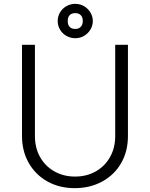

<svg xmlns="http://www.w3.org/2000/svg" viewBox="-20 -959 777 995"><path d="M94 -254V-727H161V-254Q161 -193 187.5 -145.5Q214 -98 261.5 -71Q309 -44 369 -44Q429 -44 476.5 -71Q524 -98 550.5 -145.5Q577 -193 577 -254V-727H643V-254Q643 -175 608 -114Q573 -53 510 -18.5Q447 16 367 16Q288 16 226 -18.5Q164 -53 129 -114.5Q94 -176 94 -254ZM279 -850Q279 -874 291 -894.5Q303 -915 324 -927Q345 -939 370 -939Q395 -939 415.5 -927Q436 -915 448.5 -894.5Q461 -874 461 -850Q461 -826 448.5 -805.5Q436 -785 415.5 -773Q395 -761 370 -761Q345 -761 324 -773Q303 -785 291 -805.5Q279 -826 279 -850ZM409 -850Q409 -870 398.5 -880.5Q388 -891 370 -891Q351 -891 341 -880.5Q331 -870 331 -850Q331 -830 341 -819.5Q351 -809 370 -809Q388 -809 398.5 -820Q409 -831 409 -850Z"/></svg>

Font: 寒蝉端黑体 Light
Style: Regular
Weight: 300
Designer: ChillDuanSans {Warren2060}; 
Source Han Sans {Ryoko NISHIZUKA 西塚涼子 (kana, bopomofo & ideographs); Paul D. Hunt (Latin, G
Foundry: ChillType&Adobe
Version: Version 1.300;Glyphs 3.3 (3306)